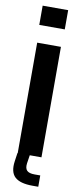

<svg xmlns="http://www.w3.org/2000/svg" viewBox="-105 -835 425 1027"><g transform="rotate(10 108.0 -321.0)"><path d="M39 -695.5V-800H177.5V-695.5ZM44.5 0V-600H173.5V0ZM184 158H153Q85 158 56.5 131.5Q28 105 36.5 45.5L43 0H110L103 45.5Q99.5 72.5 111.5 84.5Q123.5 96.5 153 96.5H184Z"/></g></svg>

Font: Big Shoulders Display Thin ExtraBold
Style: Regular
Weight: 800
Version: Version 2.002